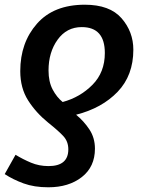

<svg xmlns="http://www.w3.org/2000/svg" viewBox="-30 -570 623 815"><path d="M330 -550Q198 -550 127 -469.5Q56 -389 56 -268Q56 -196 89.5 -143.5Q123 -91 175 -49Q219 -14 239.5 8.5Q260 31 260 64Q260 135 176 135Q136 135 101.5 120.5Q67 106 36 87L-10 169Q25 192 70 208.5Q115 225 175 225Q262 225 317.5 181.5Q373 138 373 61Q373 15 349.5 -20.5Q326 -56 293 -83Q403 -111 469.5 -180.5Q536 -250 536 -359Q536 -435 486 -492.5Q436 -550 330 -550ZM317 -455Q415 -455 415 -345Q415 -263 362.5 -210Q310 -157 236 -137Q211 -157 193.5 -190Q176 -223 176 -271Q176 -348 214.5 -401.5Q253 -455 317 -455Z"/></svg>

Font: Noto Sans UI Medium
Style: Italic
Weight: 500
Italic angle: -12°
Designer: Monotype Design Team
Foundry: Monotype Imaging Inc.
Version: Version 1.901